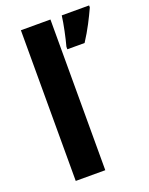

<svg xmlns="http://www.w3.org/2000/svg" viewBox="-143 -835 708 910"><g transform="rotate(-20 211.0 -380.0)"><path d="M227 0H78V-760H227ZM422 -760V-750Q407 -717 387 -678.5Q367 -640 341 -600H254V-613Q262 -642 271 -685Q280 -728 284 -760Z"/></g></svg>

Font: BC Sans
Style: Bold
Weight: 700
Designer: Monotype Design Team
Province of B.C.
Foundry: Monotype Imaging Inc.
Version: Version 2.000;GOOG;noto-source:20170915:90ef993387c0